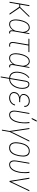

<svg xmlns="http://www.w3.org/2000/svg" viewBox="2038 -2801 997 5113"><g transform="rotate(90 2536.5 -244.5)"><path d="M143.6 -528.3 52.7 0H26.9L117.7 -528.3ZM438 -527.3 179.7 -259.8H86.9L89.8 -283.2L169.4 -283.7L405.8 -527.8ZM340.3 0 160.6 -261.7 179.2 -284.2 373 0Z M505.4 -255.4 507.3 -265.1Q514.2 -305.2 529.1 -352.1Q543.9 -398.9 568.1 -441.4Q592.3 -483.9 628.7 -511Q665 -538.1 715.8 -538.1Q746.6 -538.1 769.3 -525.1Q792 -512.2 808.6 -490.7Q825.2 -469.2 834.7 -442.9Q844.2 -416.5 848.1 -388.9Q852.1 -361.3 850.1 -336.4L823.7 -176.8Q815.4 -144.5 797.4 -111.8Q779.3 -79.1 753.4 -51.5Q727.5 -23.9 695.3 -6.8Q663.1 10.3 627 10.3Q574.7 10.3 546.6 -16.8Q518.6 -43.9 507.6 -85.9Q496.6 -127.9 497.8 -173.1Q499 -218.3 505.4 -255.4ZM533.7 -265.1 531.7 -255.4Q526.4 -224.1 523.9 -182.9Q521.5 -141.6 528.8 -103.3Q536.1 -64.9 559.1 -39.6Q582 -14.2 627.4 -14.6Q662.1 -14.2 691.4 -30Q720.7 -45.9 744.4 -70.8Q768.1 -95.7 784.2 -126.7Q800.3 -157.7 809.1 -188.5L831.1 -318.4Q834 -346.2 828.9 -379.4Q823.7 -412.6 809.8 -443.1Q795.9 -473.6 772.7 -493.2Q749.5 -512.7 716.3 -513.7Q670.9 -513.2 639.6 -488.5Q608.4 -463.9 586.9 -424.8Q565.4 -385.7 553 -342.8Q540.5 -299.8 533.7 -265.1ZM865.7 -528.3H887.2L817.4 -124.5Q814.9 -113.3 812.7 -95.5Q810.5 -77.6 811.8 -58.6Q813 -39.6 820.8 -27.1Q828.6 -14.6 845.7 -14.6Q852.5 -15.1 858.9 -16.6Q865.2 -18.1 871.6 -18.6L873.5 4.9Q866.2 6.8 859.4 8.5Q852.5 10.3 844.2 10.7Q817.4 11.2 804.7 -3.2Q792 -17.6 788.6 -39.8Q785.2 -62 787.1 -85Q789.1 -107.9 792.5 -124.5L842.8 -418.9Z M1369.6 -528.3 1365.7 -503.4H1010.3L1014.2 -528.3ZM1169.9 -528.3H1195.8L1128.9 -135.7Q1124.5 -112.8 1124.5 -84.5Q1124.5 -56.2 1135.7 -35.4Q1147 -14.6 1178.2 -14.2Q1189.5 -14.2 1200.4 -15.9Q1211.4 -17.6 1222.2 -18.6L1224.1 3.9Q1212.4 6.8 1201.2 8.5Q1189.9 10.3 1178.2 10.3Q1136.2 9.8 1118.4 -13.2Q1100.6 -36.1 1099.1 -69.6Q1097.7 -103 1103 -135.7Z M1406.2 -255.4 1408.2 -265.1Q1415 -305.2 1429.9 -352.1Q1444.8 -398.9 1469 -441.4Q1493.2 -483.9 1529.5 -511Q1565.9 -538.1 1616.7 -538.1Q1647.5 -538.1 1670.2 -525.1Q1692.9 -512.2 1709.5 -490.7Q1726.1 -469.2 1735.6 -442.9Q1745.1 -416.5 1749 -388.9Q1752.9 -361.3 1751 -336.4L1724.6 -176.8Q1716.3 -144.5 1698.2 -111.8Q1680.2 -79.1 1654.3 -51.5Q1628.4 -23.9 1596.2 -6.8Q1564 10.3 1527.8 10.3Q1475.6 10.3 1447.5 -16.8Q1419.4 -43.9 1408.4 -85.9Q1397.5 -127.9 1398.7 -173.1Q1399.9 -218.3 1406.2 -255.4ZM1434.6 -265.1 1432.6 -255.4Q1427.2 -224.1 1424.8 -182.9Q1422.4 -141.6 1429.7 -103.3Q1437 -64.9 1460 -39.6Q1482.9 -14.2 1528.3 -14.6Q1563 -14.2 1592.3 -30Q1621.6 -45.9 1645.3 -70.8Q1668.9 -95.7 1685.1 -126.7Q1701.2 -157.7 1710 -188.5L1731.9 -318.4Q1734.9 -346.2 1729.7 -379.4Q1724.6 -412.6 1710.7 -443.1Q1696.8 -473.6 1673.6 -493.2Q1650.4 -512.7 1617.2 -513.7Q1571.8 -513.2 1540.5 -488.5Q1509.3 -463.9 1487.8 -424.8Q1466.3 -385.7 1453.9 -342.8Q1441.4 -299.8 1434.6 -265.1ZM1766.6 -528.3H1788.1L1718.3 -124.5Q1715.8 -113.3 1713.6 -95.5Q1711.4 -77.6 1712.6 -58.6Q1713.9 -39.6 1721.7 -27.1Q1729.5 -14.6 1746.6 -14.6Q1753.4 -15.1 1759.8 -16.6Q1766.1 -18.1 1772.5 -18.6L1774.4 4.9Q1767.1 6.8 1760.3 8.5Q1753.4 10.3 1745.1 10.7Q1718.3 11.2 1705.6 -3.2Q1692.9 -17.6 1689.5 -39.8Q1686 -62 1688 -85Q1689.9 -107.9 1693.4 -124.5L1743.7 -418.9Z M2016.1 234.4 2130.4 -436.5Q2134.8 -457 2145.3 -478.3Q2155.8 -499.5 2173.1 -513.7Q2190.4 -527.8 2216.3 -528.3Q2266.6 -529.3 2294.7 -502Q2322.8 -474.6 2334 -432.4Q2345.2 -390.1 2345.5 -345.2Q2345.7 -300.3 2339.8 -266.6Q2330.6 -215.3 2310.3 -166Q2290 -116.7 2256.8 -76.9Q2223.6 -37.1 2178 -13.4Q2132.3 10.3 2072.8 10.3Q2010.3 9.8 1971.7 -13.7Q1933.1 -37.1 1913.3 -76.4Q1893.6 -115.7 1890.4 -165.5Q1887.2 -215.3 1896 -266.1Q1904.8 -316.9 1923.1 -366.2Q1941.4 -415.5 1971.7 -457.5Q2002 -499.5 2046.4 -529.3L2055.2 -507.3Q2017.1 -481 1990 -441.7Q1962.9 -402.3 1945.8 -356.9Q1928.7 -311.5 1920.9 -265.6Q1912.6 -219.7 1915 -175.3Q1917.5 -130.9 1933.8 -94.2Q1950.2 -57.6 1984.4 -36.1Q2018.6 -14.6 2074.2 -14.6Q2144 -14.2 2193.4 -51.3Q2242.7 -88.4 2272.9 -146.5Q2303.2 -204.6 2314.5 -265.1Q2319.8 -293.5 2320.3 -333.3Q2320.8 -373 2312 -412.6Q2303.2 -452.1 2281.2 -478.3Q2259.3 -504.4 2217.3 -503.4Q2191.4 -502 2176.3 -481.2Q2161.1 -460.4 2156.7 -436L2041 234.4Z M2628.9 -279.3H2700.7L2697.8 -257.3H2631.3Q2591.8 -256.3 2555.2 -245.1Q2518.6 -233.9 2493.4 -208.5Q2468.3 -183.1 2460 -140.1Q2454.1 -107.4 2462.4 -84Q2470.7 -60.5 2489.5 -45.4Q2508.3 -30.3 2533.7 -22.5Q2559.1 -14.6 2586.9 -15.1Q2627.4 -15.1 2664.1 -30.8Q2700.7 -46.4 2727.5 -75.9Q2754.4 -105.5 2763.7 -147L2789.6 -146.5Q2781.7 -110.8 2762.9 -81.8Q2744.1 -52.7 2717.3 -32.2Q2690.4 -11.7 2657 -0.7Q2623.5 10.3 2585.9 10.3Q2551.8 9.8 2521.7 -0.2Q2491.7 -10.3 2469.7 -29.5Q2447.8 -48.8 2437.3 -77.1Q2426.8 -105.5 2433.6 -141.6Q2439.5 -178.7 2457.8 -204.8Q2476.1 -231 2502.9 -247.3Q2529.8 -263.7 2562.3 -271.2Q2594.7 -278.8 2628.9 -279.3ZM2698.2 -259.8H2629.9Q2602.1 -260.3 2573.7 -268.6Q2545.4 -276.9 2523.2 -293Q2501 -309.1 2489.7 -333.7Q2478.5 -358.4 2483.9 -391.6Q2490.2 -427.2 2507.1 -454.8Q2523.9 -482.4 2549.3 -501Q2574.7 -519.5 2606.7 -529.1Q2638.7 -538.6 2674.3 -538.6Q2707 -538.6 2735.8 -528.3Q2764.6 -518.1 2786.4 -498.8Q2808.1 -479.5 2818.6 -452.4Q2829.1 -425.3 2824.7 -390.6H2798.8Q2804.7 -430.2 2787.6 -457.5Q2770.5 -484.9 2739.7 -499Q2709 -513.2 2673.8 -513.2Q2635.3 -513.2 2601.1 -500.2Q2566.9 -487.3 2542.7 -460.4Q2518.6 -433.6 2510.7 -393.6Q2504.9 -362.8 2513.4 -341.6Q2522 -320.3 2540.3 -307.6Q2558.6 -294.9 2582.5 -289.6Q2606.4 -284.2 2632.8 -283.2H2702.1Z M2988.8 -528.3H3014.2L2955.6 -187.5Q2951.7 -163.1 2950.9 -133.5Q2950.2 -104 2958 -76.7Q2965.8 -49.3 2984.6 -32.2Q3003.4 -15.1 3036.1 -14.2Q3080.6 -14.2 3112.5 -37.8Q3144.5 -61.5 3167.5 -97.9Q3190.4 -134.3 3204.3 -175.8Q3218.3 -217.3 3225.1 -253.4Q3239.3 -321.3 3240 -391.4Q3240.7 -461.4 3228.5 -528.8L3257.8 -529.3Q3264.2 -482.9 3264.9 -437.3Q3265.6 -391.6 3262.2 -345.9Q3258.8 -300.3 3251.5 -253.9Q3243.7 -212.9 3228.8 -167.2Q3213.9 -121.6 3188 -81.5Q3162.1 -41.5 3125.2 -15.9Q3088.4 9.8 3036.1 9.8Q2994.6 9.3 2970.2 -9.5Q2945.8 -28.3 2935.8 -57.6Q2925.8 -86.9 2925.5 -121.6Q2925.3 -156.2 2931.2 -188ZM3121.1 -590.8 3186.5 -722.7H3220.2L3150.4 -590.8Z M3498 -32.7 3457.5 202.6H3433.1L3473.1 -32.7ZM3518.1 -111.3 3723.1 -527.8H3750.5L3490.7 0H3468.8ZM3416 -528.8 3478.5 -109.4 3490.7 0H3468.8L3390.1 -528.8Z M3774.9 -239.3 3782.7 -295.4Q3791.5 -335 3806.4 -377.2Q3821.3 -419.4 3846.4 -456.3Q3871.6 -493.2 3909.7 -515.9Q3947.8 -538.6 4003.9 -538.1Q4058.6 -537.6 4090.3 -513.9Q4122.1 -490.2 4135.3 -452.1Q4148.4 -414.1 4148.9 -371.6Q4149.4 -329.1 4143.1 -292L4134.8 -235.4Q4126.5 -196.3 4111.8 -153.1Q4097.2 -109.9 4072.3 -72.5Q4047.4 -35.2 4009.8 -12Q3972.2 11.2 3915.5 10.7Q3859.9 10.7 3828.4 -13.9Q3796.9 -38.6 3783.2 -77.1Q3769.5 -115.7 3768.8 -158.9Q3768.1 -202.1 3774.9 -239.3ZM3809.1 -295.9 3800.3 -238.8Q3794.9 -207.5 3794.4 -169.2Q3793.9 -130.9 3804.7 -95.9Q3815.4 -61 3842.3 -38.1Q3869.1 -15.1 3916.5 -14.6Q3961.9 -13.7 3995.1 -34.9Q4028.3 -56.2 4051 -89.1Q4073.7 -122.1 4087.9 -160.9Q4102.1 -199.7 4109.4 -235.4L4118.2 -292.5Q4123.5 -322.8 4123.3 -360.4Q4123 -397.9 4112.5 -432.4Q4102.1 -466.8 4076.2 -490Q4050.3 -513.2 4002.4 -513.7Q3955.1 -513.7 3921.4 -492.7Q3887.7 -471.7 3865.5 -438.2Q3843.3 -404.8 3829.8 -366.9Q3816.4 -329.1 3809.1 -295.9Z M4314.9 -528.3H4340.3L4281.7 -187.5Q4277.8 -163.1 4277.1 -133.5Q4276.4 -104 4284.2 -76.7Q4292 -49.3 4310.8 -32.2Q4329.6 -15.1 4362.3 -14.2Q4406.7 -14.2 4438.7 -37.8Q4470.7 -61.5 4493.7 -97.9Q4516.6 -134.3 4530.5 -175.8Q4544.4 -217.3 4551.3 -253.4Q4565.4 -321.3 4566.2 -391.4Q4566.9 -461.4 4554.7 -528.8L4584 -529.3Q4590.3 -482.9 4591.1 -437.3Q4591.8 -391.6 4588.4 -345.9Q4585 -300.3 4577.6 -253.9Q4569.8 -212.9 4554.9 -167.2Q4540 -121.6 4514.2 -81.5Q4488.3 -41.5 4451.4 -15.9Q4414.6 9.8 4362.3 9.8Q4320.8 9.3 4296.4 -9.5Q4272 -28.3 4262 -57.6Q4252 -86.9 4251.7 -121.6Q4251.5 -156.2 4257.3 -188Z M4810.5 -28.8 5045.9 -527.8H5073.2L4822.8 0H4799.3ZM4739.3 -528.8 4820.3 -28.8 4821.8 0H4798.8L4712.4 -528.8Z"/></g></svg>

Font: Roboto Condensed Thin
Style: Italic
Weight: 250
Italic angle: -12°
Designer: Christian Robertson
Foundry: Google
Version: Version 3.008; 2023